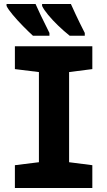

<svg xmlns="http://www.w3.org/2000/svg" viewBox="-20 -947 540 967"><path d="M55 0V-115L176 -130V-584L55 -599V-714H445V-599L328 -584V-130L445 -115V0ZM331 -767Q301 -791 272.5 -818.5Q244 -846 222.5 -872Q201 -898 192 -917V-927H337Q345 -909 362 -872.5Q379 -836 407 -781V-767ZM146 -767Q125 -786 96.5 -815Q68 -844 44.5 -872Q21 -900 13 -917V-927H159Q167 -908 184.5 -871.5Q202 -835 229 -781V-767Z"/></svg>

Font: Noto Sans Mono ExtraCondensed Black
Style: Regular
Weight: 900
Width: 2
Designer: Monotype Design Team
Foundry: Monotype Imaging Inc.
Version: Version 2.014